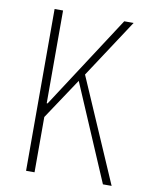

<svg xmlns="http://www.w3.org/2000/svg" viewBox="-82 -787 665 848"><g transform="rotate(10 250.0 -363.0)"><path d="M93.8 0V-725.6H131.8V-309.6H135.7L406.2 -725.6H448.2L276.4 -463.9L477.5 0H438.5L253.9 -431.6L131.8 -248V0Z"/></g></svg>

Font: GenEi Gothic M ExtraLight
Style: Regular
Weight: 200
Designer: o_tamon (Modified); [Source Han Sans]
Ryoko NISHIZUKA  (kana & ideographs); Paul D. Hunt (Latin, Greek & Cyrillic); Wenl
Version: Version 1.1a;Original Version 1.004